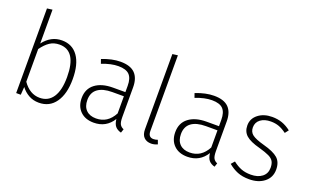

<svg xmlns="http://www.w3.org/2000/svg" viewBox="-83 -1149 2533 1567"><g transform="rotate(20 1183.5 -365.0)"><path d="M504 -264Q504 -136 452.5 -62.5Q401 11 308 11Q259 11 220 -11Q181 -33 154 -69L149 0H109V-735L155 -741V-447Q220 -532 315 -532Q405 -532 454.5 -462.5Q504 -393 504 -264ZM455 -264Q455 -493 308 -493Q259 -493 223.5 -469Q188 -445 155 -399V-115Q215 -29 301 -29Q375 -29 415 -89Q455 -149 455 -264Z M1034 -22 1023 11Q989 2 971.5 -19Q954 -40 950 -81Q893 11 785 11Q711 11 668 -31.5Q625 -74 625 -145Q625 -225 682 -268.5Q739 -312 837 -312H944V-367Q944 -432 915 -462Q886 -492 819 -492Q756 -492 677 -461L664 -498Q751 -532 823 -532Q909 -532 949.5 -491Q990 -450 990 -370V-113Q990 -69 1000.5 -50Q1011 -31 1034 -22ZM944 -127V-276H844Q762 -276 718 -243.5Q674 -211 674 -146Q674 -90 705 -59Q736 -28 791 -28Q892 -28 944 -127Z M1198 -82V-735L1244 -741V-84Q1244 -30 1289 -30Q1307 -30 1326 -37L1339 -2Q1311 11 1284 11Q1244 11 1221 -12.5Q1198 -36 1198 -82Z M1847 -22 1836 11Q1802 2 1784.5 -19Q1767 -40 1763 -81Q1706 11 1598 11Q1524 11 1481 -31.5Q1438 -74 1438 -145Q1438 -225 1495 -268.5Q1552 -312 1650 -312H1757V-367Q1757 -432 1728 -462Q1699 -492 1632 -492Q1569 -492 1490 -461L1477 -498Q1564 -532 1636 -532Q1722 -532 1762.5 -491Q1803 -450 1803 -370V-113Q1803 -69 1813.5 -50Q1824 -31 1847 -22ZM1757 -127V-276H1657Q1575 -276 1531 -243.5Q1487 -211 1487 -146Q1487 -90 1518 -59Q1549 -28 1604 -28Q1705 -28 1757 -127Z M2304 -475 2280 -444Q2245 -470 2213.5 -481.5Q2182 -493 2143 -493Q2088 -493 2054 -467.5Q2020 -442 2020 -398Q2020 -358 2049 -336Q2078 -314 2151 -294Q2241 -270 2279 -236.5Q2317 -203 2317 -138Q2317 -70 2266 -29.5Q2215 11 2135 11Q2076 11 2033 -6.5Q1990 -24 1952 -56L1978 -86Q2015 -57 2051 -43Q2087 -29 2135 -29Q2195 -29 2232 -57.5Q2269 -86 2269 -137Q2269 -171 2257 -192Q2245 -213 2215 -227.5Q2185 -242 2128 -258Q2044 -280 2008 -312Q1972 -344 1972 -398Q1972 -457 2020 -494.5Q2068 -532 2141 -532Q2188 -532 2227.5 -518Q2267 -504 2304 -475Z"/></g></svg>

Font: FiraGO ExtraLight
Style: Regular
Weight: 200
Designer: bBox Type
Foundry: bBox Type GmbH
Version: Version 1.001